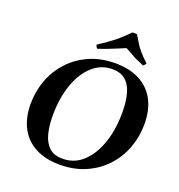

<svg xmlns="http://www.w3.org/2000/svg" viewBox="-164 -1075 1145 1225"><g transform="rotate(20 408.5 -462.0)"><path d="M492 -715Q589 -715 657.5 -679Q726 -643 762 -575.5Q798 -508 798 -413Q798 -327 769 -249.5Q740 -172 684.5 -112.5Q629 -53 551.5 -19Q474 15 377 15Q280 15 211.5 -21Q143 -57 107 -125Q71 -193 71 -287Q71 -373 100 -450Q129 -527 184 -586.5Q239 -646 317 -680.5Q395 -715 492 -715ZM382 -27Q460 -27 517.5 -79.5Q575 -132 607.5 -224Q640 -316 640 -436Q640 -503 626.5 -556.5Q613 -610 580 -641.5Q547 -673 487 -673Q410 -673 352 -620.5Q294 -568 261.5 -475.5Q229 -383 229 -263Q229 -198 242.5 -144Q256 -90 289 -58.5Q322 -27 382 -27ZM350 -762Q345 -767 342 -772.5Q339 -778 337 -785Q372 -808 397.5 -826Q423 -844 443.5 -860.5Q464 -877 483.5 -895.5Q503 -914 525 -936Q542 -939 557 -936Q574 -908 587.5 -885.5Q601 -863 622 -838.5Q643 -814 678 -781Q672 -769 661 -762Q631 -774 610 -784Q589 -794 569.5 -805.5Q550 -817 525 -830Q496 -818 469.5 -807Q443 -796 415 -785Q387 -774 350 -762Z"/></g></svg>

Font: Poltawski Nowy SemiBold
Style: Italic
Weight: 600
Italic angle: -12°
Version: Version 1.001;gftools[0.9.25]